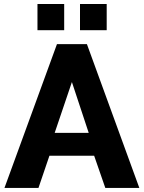

<svg xmlns="http://www.w3.org/2000/svg" viewBox="-20 -928 710 948"><path d="M2 0 261.2 -710H409.2L668 0H500L444.8 -159.2H224.1L169.9 0ZM165 -778.8V-908.2H296.9V-778.8ZM250 -272H418L335 -522.9ZM375 -778.8V-908.2H506.8V-778.8Z"/></svg>

Font: Raleway ExtraBold
Style: Regular
Weight: 800
Designer: Matt McInerney, Pablo Impallari, Rodrigo Fuenzalida
Foundry: Matt McInerney, Pablo Impallari, Rodrigo Fuenzalida
Version: Version 3.000g; ttfautohint (v1.5) -l 8 -r 28 -G 28 -x 14 -D